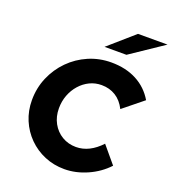

<svg xmlns="http://www.w3.org/2000/svg" viewBox="-164 -1053 1061 1186"><g transform="rotate(20 366.0 -460.5)"><path d="M395 10Q325 10 264.5 -15.5Q204 -41 158.5 -86.5Q113 -132 87.5 -192.5Q62 -253 62 -323Q62 -403 92 -473Q122 -543 174.5 -596Q227 -649 296.5 -679Q366 -709 445 -709Q540 -709 611.5 -671.5Q683 -634 725 -563L594 -457Q569 -507 528.5 -532Q488 -557 436 -557Q394 -557 358 -539.5Q322 -522 294.5 -491Q267 -460 251.5 -419.5Q236 -379 236 -332Q236 -278 259.5 -235Q283 -192 324 -167.5Q365 -143 416 -143Q460 -143 501 -163.5Q542 -184 579 -224L672 -113Q619 -56 544.5 -23Q470 10 395 10ZM371 -785 538 -931H732L515 -785Z"/></g></svg>

Font: Red Hat Text VF
Style: Italic
Weight: 400
Italic angle: -12°
Designer: Pentagram, MCKL
Foundry: Pentagram, MCKL
Version: Version 1.023